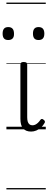

<svg xmlns="http://www.w3.org/2000/svg" viewBox="-49 -989 370 1468"><path d="M189 17Q169 17 153.5 11Q138 5 127.5 -7Q117 -19 112 -37.5Q107 -56 107 -81V-496Q107 -506 113 -510.5Q119 -515 132 -515Q146 -515 152.5 -510.5Q159 -506 159 -496V-93Q159 -73 163 -59.5Q167 -46 176 -38.5Q185 -31 199 -31Q210 -31 220 -35.5Q230 -40 240.5 -49.5Q251 -59 261 -74Q266 -80 272.5 -79.5Q279 -79 286 -72Q292 -68 294 -61.5Q296 -55 292 -49Q281 -29 264.5 -14Q248 1 228.5 9Q209 17 189 17ZM14 -683Q-8 -683 -18.5 -695Q-29 -707 -29 -732Q-29 -757 -18.5 -769.5Q-8 -782 14 -782Q36 -782 47 -769.5Q58 -757 58 -732Q59 -707 47.5 -695Q36 -683 14 -683ZM246 -683Q224 -683 213.5 -695Q203 -707 203 -732Q203 -757 213.5 -769.5Q224 -782 246 -782Q268 -782 279 -769.5Q290 -757 290 -732Q290 -707 279 -695Q268 -683 246 -683ZM0 449H301V459H0ZM0 -20H301V0H0ZM0 -505H301V-500H0ZM0 -969H301V-959H0Z"/></svg>

Font: Playwrite IT Trad Guides
Style: Regular
Weight: 400
Designer: Veronika Burian, José Scaglione
Foundry: TypeTogether
Version: Version 1.003